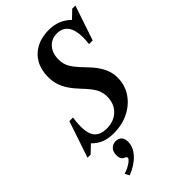

<svg xmlns="http://www.w3.org/2000/svg" viewBox="-342 -876 1258 1258"><g transform="rotate(-45 286.5 -247.0)"><path d="M197 9Q148 9 111.5 -5Q75 -19 44 -51L-9.5 0H-38.5L47 -253.5H80.5Q77.5 -231.5 75.8 -212Q74 -192.5 74 -175.5Q74 -109 101.2 -77.2Q128.5 -45.5 186 -45.5Q253 -45.5 294.8 -86Q336.5 -126.5 336.5 -193.5Q336.5 -232 318.2 -265.5Q300 -299 250.5 -350.5Q215 -388 193.5 -421Q172 -454 162.2 -486.8Q152.5 -519.5 152.5 -557Q152.5 -622 179.5 -670.2Q206.5 -718.5 256.2 -745.2Q306 -772 373 -772Q466.5 -772 528 -710.5L581.5 -761.5H610.5L529 -519.5H495Q497 -535.5 498 -550Q499 -564.5 499 -578Q499 -646.5 472.8 -682.2Q446.5 -718 396 -718Q344.5 -718 313.2 -682.2Q282 -646.5 282 -588.5Q282 -546 302.2 -512.2Q322.5 -478.5 368 -432Q406 -393.5 428.8 -360.8Q451.5 -328 462 -296.8Q472.5 -265.5 472.5 -231.5Q472.5 -163 436.2 -108.5Q400 -54 337.8 -22.5Q275.5 9 197 9ZM75.5 277.5 59 246.5Q80 240.5 100.5 229.8Q121 219 134.8 207.2Q148.5 195.5 148.5 187Q148.5 182.5 145.5 178.8Q142.5 175 135.5 172.5Q106.5 162.5 106.5 122.5Q106.5 91 123.5 72.2Q140.5 53.5 169 53.5Q195 53.5 209.5 69.5Q224 85.5 224 114Q224 162.5 184.8 206Q145.5 249.5 75.5 277.5Z"/></g></svg>

Font: Libre Caslon Condensed
Style: Italic
Weight: 400
Italic angle: -22.583°
Designer: Pablo Impallari, Rodrigo Fuenzalida, Katja Schimmel, Ertekin Erdin
Foundry: Pablo Impallari, Rodrigo Fuenzalida
Version: Version 2.000;gftools[0.9.33]